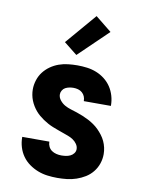

<svg xmlns="http://www.w3.org/2000/svg" viewBox="-87 -832 674 900"><g transform="rotate(10 250.0 -381.5)"><path d="M249 8Q225 8 201.5 5Q178 2 156 -6.5Q134 -15 114.5 -29Q95 -43 81.5 -62Q68 -81 61 -104Q54 -127 54 -151V-153H183V-152Q183 -140 188.5 -129Q194 -118 203.5 -111.5Q213 -105 225 -102Q237 -99 249 -99Q260 -99 270.5 -100.5Q281 -102 291 -106.5Q301 -111 308 -120Q315 -129 315 -140Q315 -153 307 -164.5Q299 -176 287.5 -183.5Q276 -191 263.5 -195.5Q251 -200 238.5 -204.5Q226 -209 213.5 -213.5Q201 -218 188.5 -223Q176 -228 164 -234.5Q152 -241 141 -248.5Q130 -256 120 -264.5Q110 -273 101.5 -283Q93 -293 86 -304.5Q79 -316 74 -328.5Q69 -341 66.5 -354.5Q64 -368 64 -381Q64 -403 71 -425Q78 -447 91.5 -464.5Q105 -482 123.5 -495Q142 -508 163 -515.5Q184 -523 206.5 -525.5Q229 -528 251 -528Q274 -528 297 -525Q320 -522 341.5 -513.5Q363 -505 381.5 -490.5Q400 -476 412.5 -457Q425 -438 431.5 -415.5Q438 -393 438 -370V-368H309V-369Q309 -380 305 -390Q301 -400 292.5 -407.5Q284 -415 273 -418Q262 -421 251 -421Q241 -421 231 -419Q221 -417 212.5 -412.5Q204 -408 198.5 -399Q193 -390 193 -380Q193 -365 203.5 -352Q214 -339 227.5 -331.5Q241 -324 256 -319.5Q271 -315 286 -310Q301 -305 315.5 -299Q330 -293 343.5 -286Q357 -279 370 -270Q383 -261 394 -250Q405 -239 414.5 -226.5Q424 -214 430.5 -200Q437 -186 440.5 -170.5Q444 -155 444 -139Q444 -116 436.5 -94Q429 -72 414.5 -54Q400 -36 380.5 -24Q361 -12 339 -4.5Q317 3 294.5 5.5Q272 8 249 8ZM237 -575 174 -625 299 -771 376 -709Z"/></g></svg>

Font: Iosevka SS18 Heavy
Style: Regular
Weight: 900
Monospace: yes
Designer: Belleve Invis
Foundry: Belleve Invis
Version: Version 25.1.1; ttfautohint (v1.8.4)